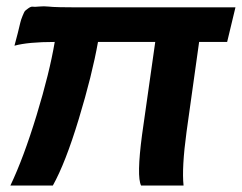

<svg xmlns="http://www.w3.org/2000/svg" viewBox="-20 -576 751 596"><path d="M12.2 0Q53.2 -85.9 93.5 -218Q133.8 -350.1 149.9 -445.8Q66.9 -445.8 24.9 -434.1Q29.8 -451.2 35.4 -474.1Q41 -497.1 43 -505.6Q44.9 -514.2 50 -526.6Q55.2 -539.1 57.1 -541.5Q59.1 -543.9 67.6 -550Q76.2 -556.2 81.5 -555.2Q86.9 -554.2 101.6 -555.7Q116.2 -557.1 129.2 -555.7Q142.1 -554.2 166.5 -553.7Q190.9 -553.2 214.8 -553.2H710.9L685.1 -445.8H598.1L559.1 -167Q543.9 -55.2 549.8 0H418Q403.8 -27.8 420.9 -157.2L461.9 -445.8H284.2Q266.1 -343.8 224.6 -206.8Q183.1 -69.8 144 0Z"/></svg>

Font: Oakes Grotesk
Style: Bold Italic
Weight: 700
Designer: Samuel Oakes
Foundry: Samuel Oakes
Version: Version 1.0 | wf-rip DC20170320